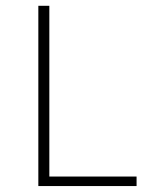

<svg xmlns="http://www.w3.org/2000/svg" viewBox="-20 -626 480 646"><path d="M146 -606.5V-32H439.5V0H109V-606.5Z"/></svg>

Font: Karla ExtraLight
Style: Regular
Weight: 250
Designer: Jonathan Pinhorn
Version: Version 2.004;gftools[0.9.33]